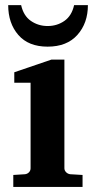

<svg xmlns="http://www.w3.org/2000/svg" viewBox="-20 -734 373 754"><path d="M304.2 0H32.2V-46.9L78.1 -49.8Q87.4 -50.8 93.8 -57.4Q100.1 -64 100.1 -73.2V-409.2H36.1V-450.2L182.1 -500H232.9V-73.2Q232.9 -64.5 239.7 -57.6Q246.6 -50.8 255.9 -49.8L304.2 -46.9ZM325.2 -713.9Q325.2 -643.1 283.9 -596.9Q242.7 -550.8 167 -550.8Q91.8 -550.8 52 -596.7Q12.2 -642.6 12.2 -713.9H63Q72.3 -671.9 101.3 -651.9Q130.4 -631.8 167 -631.8Q204.1 -631.8 232.9 -651.9Q261.7 -671.9 271 -713.9Z"/></svg>

Font: Veleka
Style: Bold
Weight: 700
Designer: Stefan Peev, Context Ltd, 2016; SIL International, 1997-2014.
Foundry: Stefan Peev, Context Ltd, 2016
Version: Version 1.000